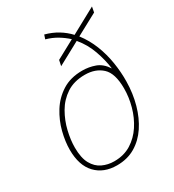

<svg xmlns="http://www.w3.org/2000/svg" viewBox="-184 -861 888 978"><g transform="rotate(-30 260.5 -372.5)"><path d="M216 10Q138 10 92 -38.5Q46 -87 46 -179Q46 -227 60 -282Q74 -337 104.5 -386Q135 -435 184 -466Q233 -497 302 -497Q341 -497 377 -484Q413 -471 439 -431Q432 -485 412 -541Q392 -597 354 -642L221 -570L228 -603L337 -662Q313 -684 284 -701.5Q255 -719 219 -729L227 -753Q268 -742 301 -722Q334 -702 360 -674L509 -755L503 -723L377 -655Q411 -611 432 -558Q453 -505 462 -447.5Q471 -390 470 -336Q469 -266 451.5 -203.5Q434 -141 402 -93Q370 -45 323.5 -17.5Q277 10 216 10ZM214 -15Q271 -15 313.5 -41.5Q356 -68 384.5 -111.5Q413 -155 427.5 -207.5Q442 -260 442 -312Q442 -401 403.5 -436.5Q365 -472 303 -472Q239 -472 195 -443Q151 -414 124.5 -368Q98 -322 86 -271Q74 -220 74 -176Q74 -115 93.5 -80Q113 -45 145 -30Q177 -15 214 -15Z"/></g></svg>

Font: Noto Serif Thin
Style: Italic
Weight: 100
Italic angle: -12°
Designer: Monotype Design Team
Foundry: Monotype Imaging Inc.
Version: Version 2.014; ttfautohint (v1.8.4.7-5d5b)